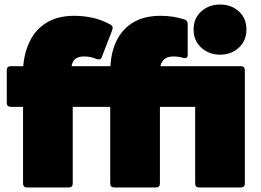

<svg xmlns="http://www.w3.org/2000/svg" viewBox="-20 -830 1154 850"><path d="M954 -588Q905 -588 871 -619Q837 -650 837 -699Q837 -749 871 -779.5Q905 -810 954 -810Q1004 -810 1037.5 -779.5Q1071 -749 1071 -699Q1071 -650 1037.5 -619Q1004 -588 954 -588ZM100 0Q82 0 82 -18V-357H28Q10 -357 10 -375V-519Q10 -537 28 -537H83Q88 -600 113.5 -650.5Q139 -701 187.5 -730.5Q236 -760 309 -760Q350 -760 391 -751Q432 -742 469 -721Q483 -713 477 -697L431 -578Q425 -562 407 -569Q382 -580 352 -580Q303 -580 297 -537H469Q472 -602 497.5 -652.5Q523 -703 571 -731.5Q619 -760 691 -760Q719 -760 745 -756Q771 -752 796 -744Q811 -740 811 -723V-588Q811 -568 790 -574Q771 -580 747 -580Q700 -580 690 -537H1046Q1064 -537 1064 -519V-18Q1064 0 1046 0H862Q844 0 844 -18V-357H688V-18Q688 0 670 0H486Q468 0 468 -18V-357H302V-18Q302 0 284 0Z"/></svg>

Font: LINE Seed Sans Heavy
Style: Regular
Weight: 900
Designer: LINE VX Design & Dalton Maag Ltd & Sandoll Inc
Foundry: Dalton Maag Ltd
Version: Version 1.003